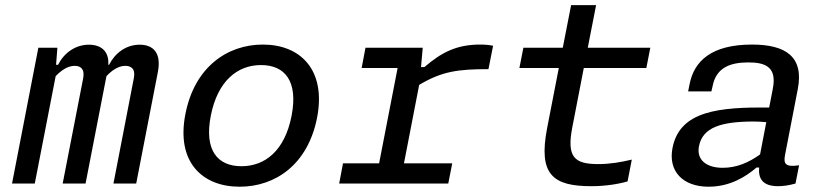

<svg xmlns="http://www.w3.org/2000/svg" viewBox="-20 -694 3140 726"><path d="M303.5 0 382.5 -406C403 -428 427.5 -445 454 -445C474.5 -445 493.5 -435 486 -398L409 0H495L577 -422C591 -495 558.5 -525 508 -525C456.5 -525 414.5 -493 392.5 -449H389.5C393 -500.5 362 -525 316 -525C264.5 -525 221.5 -493 199.5 -449H192L197 -513.5H125L25.5 0H111.5L190.5 -406C211.5 -428 236 -445 262.5 -445C283 -445 301.5 -435 294.5 -398L217 0Z M1179 -249C1214 -430.5 1115.5 -525.5 974 -525.5C839.5 -525.5 715.5 -440.5 681 -262.5C645.5 -81 745 12 886 12C1020.5 12 1144 -71 1179 -249ZM1082.5 -256C1057 -125 983 -65.5 893 -65.5C803 -65.5 751.5 -125 777 -256C802.5 -387 877 -448 967 -448C1057.5 -448 1108 -387 1082.5 -256Z M1578.5 -513.5H1362L1347.5 -437H1483.5L1413.5 -76.5H1277L1262.5 0H1675L1690 -76.5H1507.5L1565 -373C1652 -425 1713.5 -432.5 1827 -432.5L1844.5 -521C1829.5 -524 1814 -525.5 1795.5 -525.5C1706 -525.5 1649 -495.5 1585 -440.5H1572Z M2217.5 10C2264 10 2312.5 3.5 2353 -8L2369 -90.5C2328 -80.5 2285 -73.5 2242 -73.5C2150.5 -73.5 2122.5 -101 2144 -212.5L2187.5 -437H2424L2439 -513.5H2202.5L2234 -674.5H2139.5L2108 -513.5H1959L1944 -437H2093L2048.5 -208C2015.5 -35 2069 10.5 2217.5 10Z M2823.5 -525.5C2670.5 -525.5 2604.5 -463.5 2587.5 -375.5L2582 -348.5H2670L2675 -370.5C2689 -439 2742 -457.5 2807.5 -458C2875.5 -458.5 2918.5 -440 2902 -357.5L2888.5 -287.5C2702 -289 2550.5 -276.5 2523 -135C2505.5 -45.5 2563 12 2659 12C2741 12 2801 -26.5 2840.5 -60.5H2850.5C2847 -21 2861.5 10 2922 10C2941 10 2963 7 2988 0L3001.5 -69C2953 -62 2941 -71.5 2948.5 -108.5L2996.5 -356.5C3021 -481 2949 -525.5 2823.5 -525.5ZM2623 -141C2636.5 -212 2706 -234.5 2831 -234.5C2845.5 -234.5 2861.5 -233.5 2877.5 -232L2854 -110C2812 -80 2766.5 -59.5 2712.5 -59.5C2650.5 -59.5 2613 -90 2623 -141Z"/></svg>

Font: Monaspace Neon
Style: Italic
Weight: 400
Italic angle: -11°
Designer: Riley Cran & the Lettermatic Team
Foundry: Lettermatic
Version: Version 1.200 (Monaspace Neon)